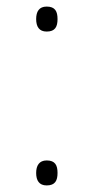

<svg xmlns="http://www.w3.org/2000/svg" viewBox="-20 -555 285 584"><path d="M122 -459C148 -459 155 -474 155 -497C155 -520 148 -535 122 -535C99 -535 90 -520 90 -497C90 -474 99 -459 122 -459ZM122 9C148 9 155 -6 155 -29C155 -52 148 -67 122 -67C99 -67 90 -51 90 -29C90 -6 99 9 122 9Z"/></svg>

Font: Noto Sans Devanagari SemiCondensed ExtraLight
Style: Regular
Weight: 200
Width: 4
Designer: Jelle Bosma - Monotype Design Team
Foundry: Monotype Imaging Inc.
Version: Version 2.004